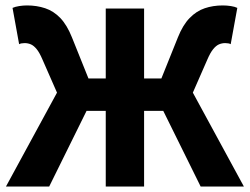

<svg xmlns="http://www.w3.org/2000/svg" viewBox="-20 -683 915 703"><path d="M1.8 0 188.7 -343.8 134.7 -466.8Q124.6 -490.4 114.3 -503Q104 -515.7 93.2 -520.5Q82.4 -525.2 70 -525.2Q64.4 -525.2 58.9 -524.2Q53.4 -523.2 50 -521.2L25.9 -654.1Q35.8 -658.6 50.4 -660.8Q65 -663.1 79.2 -663.1Q114.7 -663.1 145.5 -652.8Q176.3 -642.6 200.9 -617Q225.4 -591.4 243.5 -546L303.9 -395.7H367.2V-651.8H507.6V-395.7H570.9L631.3 -546Q649.4 -591.4 674.3 -617Q699.2 -642.6 729.6 -652.8Q760 -663.1 795.6 -663.1Q810.6 -663.1 825.3 -660.8Q839.9 -658.6 848.9 -654.1L824.7 -521.2Q821.6 -523.2 816.1 -524.2Q810.6 -525.2 804.7 -525.2Q792.4 -525.2 781.6 -520.5Q770.8 -515.7 760.5 -503Q750.2 -490.4 740 -466.8L686.1 -343.8L873 0H714.7L577.8 -277H507.6V0H367.2V-277H296.9L160.1 0Z"/></svg>

Font: SourceSans3VF
Style: Regular
Weight: 200
Designer: Paul D. Hunt
Foundry: Adobe
Version: Version 3.052;hotconv 1.1.0;makeotfexe 2.6.0